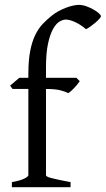

<svg xmlns="http://www.w3.org/2000/svg" viewBox="-20 -777 439 797"><path d="M398.9 -710Q398.9 -706.1 391.8 -698.2Q384.8 -690.4 375 -682.1Q365.2 -673.8 354.7 -666.5Q344.2 -659.2 336.9 -655.8Q325.2 -666 313.2 -673.6Q301.3 -681.2 290.3 -686Q279.3 -690.9 269.8 -693.4Q260.3 -695.8 253.9 -695.8Q241.2 -695.8 226.8 -687.3Q212.4 -678.7 200 -656.2Q187.5 -633.8 179.2 -595.2Q170.9 -556.6 170.9 -496.1V-454.1H296.9L311 -439.9Q306.6 -433.1 300 -425.3Q293.5 -417.5 286.9 -410.6Q280.3 -403.8 273.9 -398.2Q267.6 -392.6 263.2 -390.6Q252 -396.5 231 -402.1Q210 -407.7 170.9 -407.7V-49.8Q170.9 -46.9 176 -43.9Q181.2 -41 193.4 -37.8Q205.6 -34.7 224.9 -30.5Q244.1 -26.4 272.9 -21V0H29.3V-21Q63 -26.9 80.3 -35.4Q97.7 -43.9 97.7 -49.8V-407.7H32.2L22 -421.4L60.1 -454.1H97.7V-469.2Q97.7 -526.9 105.5 -566.2Q113.3 -605.5 126.7 -632.6Q140.1 -659.7 157.7 -678Q175.3 -696.3 194.8 -711.9Q208 -722.7 223.6 -731Q239.3 -739.3 254.6 -745.1Q270 -751 283.9 -753.9Q297.9 -756.8 307.1 -756.8Q322.3 -756.8 338.4 -751Q354.5 -745.1 367.9 -737.5Q381.3 -730 390.1 -722.2Q398.9 -714.4 398.9 -710Z"/></svg>

Font: Gentium Basic
Style: Regular
Weight: 400
Designer: J. Victor Gaultney and Annie Olsen
Foundry: SIL International
Version: Version 1.100